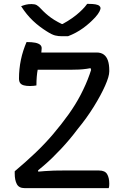

<svg xmlns="http://www.w3.org/2000/svg" viewBox="-20 -971 640 991"><path d="M541 0H107Q78 0 67 -20.5Q56 -41 56 -75V-87Q112 -134 161.5 -181Q211 -228 254 -278.5Q297 -329 335 -382Q352 -406 367.5 -431Q383 -456 396.5 -482Q410 -508 421.5 -534Q433 -560 442.5 -587Q452 -614 460 -642L457 -589L441 -639L474 -624Q449 -619 428.5 -616Q408 -613 387.5 -612Q367 -611 344 -611H155Q141 -611 131.5 -620.5Q122 -630 117.5 -644.5Q113 -659 112.5 -674Q112 -689 116 -700H479Q501 -700 515.5 -689.5Q530 -679 537 -658.5Q544 -638 544 -608V-602Q544 -577 522.5 -528.5Q501 -480 464.5 -421Q428 -362 381 -305Q360 -277 339 -252Q318 -227 296 -203.5Q274 -180 251.5 -158Q229 -136 205 -115.5Q181 -95 155 -74L174 -115L179 -69L152 -83Q186 -86 212 -88Q238 -90 259.5 -90.5Q281 -91 303 -91H491Q522 -91 533 -72Q544 -53 544 -24Q544 -17 543.5 -11Q543 -5 541 0ZM168 -530Q162 -529 153.5 -528Q145 -527 135 -527Q116 -527 103 -530.5Q90 -534 84 -542.5Q78 -551 78 -566Q78 -590 80.5 -614.5Q83 -639 88 -663Q93 -687 100.5 -710Q108 -733 117 -754Q145 -754 162 -750.5Q179 -747 187.5 -739.5Q196 -732 195 -720Q195 -702 188.5 -676Q182 -650 175 -614Q168 -578 168 -530ZM331 -784Q326 -784 320.5 -784Q315 -784 309.5 -784Q304 -784 299 -784Q281 -784 264.5 -788Q248 -792 220 -810Q204 -820 186 -833.5Q168 -847 151 -863Q134 -879 118.5 -898Q103 -917 89 -939Q102 -944 114 -947Q126 -950 143 -950Q160 -950 169.5 -944.5Q179 -939 191 -926Q215 -900 244 -879Q273 -858 325 -835L268 -847Q284 -847 300.5 -847Q317 -847 334 -847L278 -834Q336 -863 373 -893Q410 -923 430 -951H436Q459 -951 473 -948.5Q487 -946 493 -940.5Q499 -935 499 -929Q499 -923 493 -911Q487 -899 472 -882Q458 -867 442.5 -853Q427 -839 409 -826Q391 -813 371.5 -802.5Q352 -792 331 -784Z"/></svg>

Font: Recursive Monospace Casual
Style: Regular
Weight: 400
Version: Version 1.047